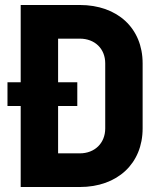

<svg xmlns="http://www.w3.org/2000/svg" viewBox="-20 -750 640 770"><path d="M63 -730V-420H10V-325H63V0H300C451 0 552 -94 552 -235V-496C552 -637 451 -730 300 -730ZM402 -235C402 -176 360 -135 300 -135H213V-325H290V-420H213V-595H300C360 -595 402 -555 402 -496Z"/></svg>

Font: Tekne LDO ExtraBold
Style: Regular
Weight: 800
Monospace: yes
Designer: Alessio Laiso, Mario Rullo, Paolo Rosset
Foundry: Alessio Laiso
Version: Version 1.000;hotconv 1.0.109;makeotfexe 2.5.65596